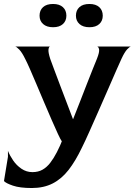

<svg xmlns="http://www.w3.org/2000/svg" viewBox="-107 -702 679 966"><path d="M53 244Q-7 244 -42 232Q-77 220 -87 209L-67 87V57Q-58 80 -41 105Q-24 130 1 147Q26 164 56 164Q85 164 106.5 152Q128 140 145.5 117.5Q163 95 179 64Q199 24 204 9Q198 1 184.5 -28Q171 -57 153 -98.5Q135 -140 115 -187Q95 -234 76.5 -278Q58 -322 43 -356Q28 -390 20 -405Q4 -438 -10 -452.5Q-24 -467 -31 -468H146Q139 -468 137 -453.5Q135 -439 146 -405Q153 -386 166 -351Q179 -316 195.5 -272.5Q212 -229 229 -184.5Q246 -140 260 -103H261Q277 -142 294.5 -188Q312 -234 329.5 -278Q347 -322 360.5 -356.5Q374 -391 381 -407Q394 -440 391.5 -453.5Q389 -467 381 -468H552Q545 -467 532.5 -453.5Q520 -440 505 -408Q497 -391 479 -350Q461 -309 438 -256Q415 -203 390 -146.5Q365 -90 343 -40.5Q321 9 305 41Q273 108 238 153Q203 198 158 221Q113 244 53 244ZM160 -565Q128 -565 110 -581Q92 -597 92 -623Q92 -650 109.5 -666Q127 -682 160 -682Q192 -682 209.5 -666Q227 -650 227 -623Q227 -597 209.5 -581Q192 -565 160 -565ZM343 -565Q311 -565 293 -581Q275 -597 275 -623Q275 -650 292.5 -666Q310 -682 343 -682Q375 -682 392.5 -666Q410 -650 410 -623Q410 -597 392.5 -581Q375 -565 343 -565Z"/></svg>

Font: Red Rose Medium
Style: Regular
Weight: 500
Designer: Jaikishan Patel
Version: Version 2.000